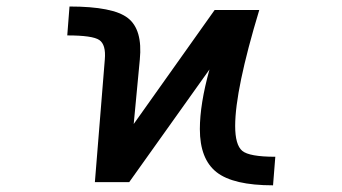

<svg xmlns="http://www.w3.org/2000/svg" viewBox="-20 -553 1040 584"><path d="M632.8 -522.5H768.6Q695.3 -280.3 695.3 -169.9Q695.3 -112.3 716.8 -94.2Q738.3 -76.2 817.4 -76.2L810.5 10.7Q689.5 10.7 638.7 -29.3Q587.9 -69.3 587.9 -160.2Q587.9 -236.3 617.2 -341.8L373 1H268.6L298.8 -372.1Q302.7 -417 282.2 -431.2Q261.7 -445.3 184.6 -445.3L191.4 -533.2Q324.2 -533.2 369.1 -498Q414.1 -462.9 405.3 -372.1L386.7 -175.8Z"/></svg>

Font: Gen Shin Gothic Monospace Medium
Style: Regular
Weight: 500
Designer: [Source Han Sans]
Ryoko NISHIZUKA  (kana & ideographs); Paul D. Hunt (Latin, Greek & Cyrillic); Wenlong ZHANG  (bopomofo
Version: Version 1.002.20150607